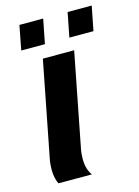

<svg xmlns="http://www.w3.org/2000/svg" viewBox="-108 -753 592 815"><g transform="rotate(-15 188.5 -346.0)"><path d="M171.9 -70.8Q171.9 -28.8 192.4 0H45.9Q41 -7.8 36.9 -24.7Q32.7 -41.5 32.7 -60.5Q32.7 -91.8 38.1 -115.2L118.7 -528.3H256.3L174.8 -110.8Q171.9 -94.2 171.9 -70.8ZM250.5 -585.4 271.5 -692.4H377.4L356.4 -585.4ZM39.1 -585.4 59.6 -692.4H164.1L143.1 -585.4Z"/></g></svg>

Font: Liberation Sans
Style: Bold Italic
Weight: 700
Italic angle: -12°
Designer: Steve Matteson
Foundry: Ascender Corporation
Version: Version 2.1.5